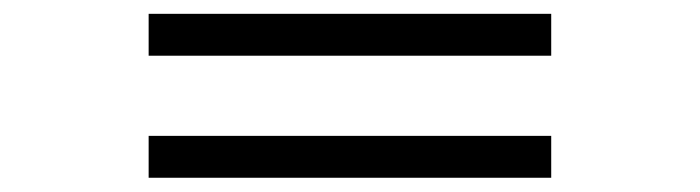

<svg xmlns="http://www.w3.org/2000/svg" viewBox="-20 -426 1002 275"><path d="M192.9 -171.4V-231.4H769.5V-171.4ZM192.9 -346.2V-406.2H769.5V-346.2Z"/></svg>

Font: Tai Heritage Pro
Style: Regular
Weight: 400
Designer: Faah Baccam, Walt Agee, Victor Gaultney, Annie Olsen
Foundry: SIL International
Version: Version 2.600